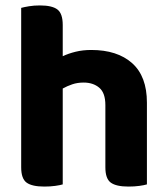

<svg xmlns="http://www.w3.org/2000/svg" viewBox="-20 -680 619 707"><path d="M211 -1Q201 2 183 4.5Q165 7 143 7Q98 7 78 -7.5Q58 -22 58 -64V-651Q69 -654 87 -657Q105 -660 127 -660Q172 -660 191.5 -645Q211 -630 211 -588V-473Q232 -483 258.5 -489.5Q285 -496 316 -496Q412 -496 466.5 -447.5Q521 -399 521 -302V-1Q511 2 493 4.5Q475 7 453 7Q408 7 388 -7.5Q368 -22 368 -64V-293Q368 -338 345.5 -357Q323 -376 288 -376Q265 -376 246 -369.5Q227 -363 211 -354V-1Z"/></svg>

Font: Baloo Bhaina 2
Style: Bold
Weight: 700
Designer: Yesha Goshar, Manish Minz, Shuchita Grover and Ek Type
Foundry: Ek Type
Version: Version 1.640;hotconv 1.0.111;makeotfexe 2.5.65597; ttfautoh